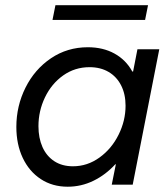

<svg xmlns="http://www.w3.org/2000/svg" viewBox="-20 -706 641 734"><path d="M42.5 -220.7Q42.5 -300.8 77.4 -370.8Q112.3 -440.9 174.8 -483.2Q237.3 -525.4 315.9 -525.4Q374 -525.4 417.7 -501.2Q461.4 -477.1 485.8 -432.6H488.8L505.4 -517.6H588.9L487.3 0H407.2L422.9 -78.1H420.9Q383.8 -37.6 337.2 -14.9Q290.5 7.8 238.8 7.8Q180.2 7.8 135.7 -21.5Q91.3 -50.8 66.9 -102.5Q42.5 -154.3 42.5 -220.7ZM460 -301.8Q460 -346.2 443.1 -379.4Q426.3 -412.6 395.3 -430.9Q364.3 -449.2 322.3 -449.2Q266.1 -449.2 221.4 -417.5Q176.8 -385.7 151.9 -333.7Q127 -281.7 127 -223.6Q127 -178.7 142.3 -144Q157.7 -109.4 187.5 -89.8Q217.3 -70.3 258.8 -70.3Q314 -70.3 360.4 -103.8Q406.7 -137.2 433.3 -190.9Q460 -244.6 460 -301.8ZM191.9 -686H545.9L534.7 -629.9H180.7Z"/></svg>

Font: Reddit Sans Chocolate
Style: Italic
Weight: 400
Italic angle: -11.25°
Designer: Stephen Hutchings
Version: Version 1.013